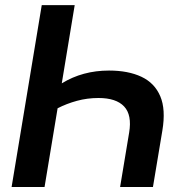

<svg xmlns="http://www.w3.org/2000/svg" viewBox="-20 -748 743 768"><path d="M416 -465.8Q492.7 -465.8 545.7 -440.9Q598.6 -416 621.1 -363Q643.6 -310.1 629.4 -225.6L591.8 0H460.4L496.6 -217.8Q508.3 -288.1 476.6 -322Q444.8 -356 374 -356Q329.1 -356 287.8 -344.7Q246.6 -333.5 210.4 -314.9L158.2 0H26.4L147 -727.5H278.8L227.1 -414.6Q310.5 -465.8 416 -465.8Z"/></svg>

Font: Inter Semi Bold
Style: Italic
Weight: 600
Italic angle: -9.39999°
Designer: Rasmus Andersson
Foundry: rsms
Version: Version 4.000;git-3c8e0fc